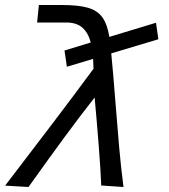

<svg xmlns="http://www.w3.org/2000/svg" viewBox="-56 -745 676 768"><path d="M307 -575Q297 -613.5 273.8 -634.2Q250.5 -655 208.5 -655H92.5L99.5 -725H190Q257 -725 295 -714.2Q333 -703.5 353 -676.2Q373 -649 381.5 -597.5L568 -654L577.5 -588L389 -531.5Q393 -494 397.2 -441.8Q401.5 -389.5 405.5 -339.5Q413.5 -236.5 420.5 -157.5Q427.5 -78.5 438 3L349 -3Q346.5 -66 338.5 -167.5Q330.5 -269 322.5 -355Q260.5 -276 201.8 -196Q143 -116 58 3L-35.5 -2.5L-22.5 -19.5Q70 -140.5 155 -252.2Q240 -364 318 -470L316.5 -509.5L211.5 -478L202 -543Z"/></svg>

Font: JuliaMono
Style: Italic
Weight: 400
Italic angle: -9°
Monospace: yes
Designer: cormullion
Foundry: corm
Version: Version 0.057; ttfautohint (v1.8.4)